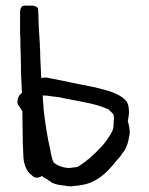

<svg xmlns="http://www.w3.org/2000/svg" viewBox="-20 -676 528 679"><path d="M42 -321C40 -312 43 -305 48 -300L59 -283C59 -261 60 -238 60 -216C60 -183 61 -150 63 -117C65 -96 73 -72 87 -61C98 -50 109 -41 129 -54C129 -54 130 -53 130 -52C136 -46 146 -45 151 -38H152C155 -36 161 -33 165 -29C178 -24 190 -21 206 -20C215 -18 225 -17 232 -17H233C239 -18 245 -19 250 -19H251C258 -20 265 -21 271 -22C314 -29 347 -56 370 -82C378 -91 385 -98 393 -109C399 -115 406 -123 412 -133C427 -149 434 -174 438 -199C441 -216 435 -237 432 -248C434 -257 436 -269 436 -279C436 -292 435 -305 429 -315V-316C414 -335 388 -347 362 -355L317 -367C258 -378 202 -391 143 -402H141C135 -401 135 -402 126 -400C125 -431 122 -464 122 -495V-496C121 -504 121 -510 121 -518C119 -552 116 -588 116 -622C115 -632 115 -638 115 -642C115 -651 106 -654 97 -656H78C75 -656 72 -657 66 -656C52 -655 51 -639 51 -630V-573C51 -562 51 -550 52 -537C52 -523 52 -508 53 -493C53 -478 54 -463 54 -448C54 -433 54 -417 55 -402C55 -395 56 -389 56 -382C56 -371 57 -359 58 -348C52 -343 45 -338 42 -321ZM131 -339C131 -339 135 -338 137 -338H143C146 -338 151 -337 157 -336C172 -334 190 -333 204 -329L234 -323C276 -315 320 -308 354 -293L364 -289L374 -279C381 -274 383 -269 383 -255L382 -248V-239C382 -235 381 -231 381 -225L378 -214C368 -195 357 -178 343 -162C327 -144 311 -129 293 -113H292C282 -103 268 -95 255 -86L251 -85C247 -85 244 -84 241 -84H240C237 -83 233 -83 226 -82C204 -82 184 -90 170 -101C165 -109 163 -122 159 -138V-141C147 -193 141 -231 134 -291C134 -300 133 -309 132 -319C132 -326 131 -333 131 -339Z"/></svg>

Font: Scribbler
Style: Bd
Weight: 700
Designer: Mew Too
Foundry: Cannot Into Space Fonts
Version: Version 1.001